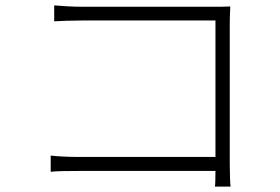

<svg xmlns="http://www.w3.org/2000/svg" viewBox="-20 -691 1040 712"><path d="M777 1Q778 -4 778.5 -20Q779 -36 779 -57H272Q240 -57 212.5 -56.5Q185 -56 168 -54V-114Q184 -112 212.5 -110.5Q241 -109 271 -109H779V-615H283Q257 -615 227 -614Q197 -613 181 -612V-671Q204 -669 231.5 -667.5Q259 -666 282 -666H767Q784 -666 800.5 -666Q817 -666 834 -667Q833 -651 832.5 -632Q832 -613 832 -599V-83Q832 -56 833 -30Q834 -4 835 1Z"/></svg>

Font: SpoqaHanSansJP-Light
Style: Regular
Weight: 300
Designer: [Source Han Sans]
Ryoko NISHIZUKA  (kana & ideographs); Paul D. Hunt (Latin, Greek & Cyrillic); Wenlong ZHANG  (bopomofo
Foundry: Spoqa (http://bi.spoqa.com)
Version: Version 1.002.20150607